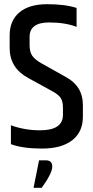

<svg xmlns="http://www.w3.org/2000/svg" viewBox="-20 -703 443 915"><path d="M199 61Q229 61 229 91.5Q229 122 179 192H140L166 61ZM26 -534Q26 -605 72.5 -644Q119 -683 205 -683Q291 -683 345 -665V-575Q291 -596 214 -596Q121 -596 121 -527V-488Q121 -456 133.5 -437.5Q146 -419 178 -401L294 -336Q375 -292 375 -203V-147Q375 -74 324 -34.5Q273 5 180.5 5Q88 5 32 -16V-106Q98 -82 171 -82Q280 -82 280 -156V-190Q280 -220 269 -236.5Q258 -253 228 -269L115 -331Q26 -379 26 -474Z"/></svg>

Font: Khand Medium
Style: Regular
Weight: 500
Designer: Devanagari: Sanchit Sawaria, Jyotish Sonowal; Latin: Satya Rajpurohit
Foundry: Indian Type Foundry
Version: Version 1.100;PS 1.0;hotconv 1.0.78;makeotf.lib2.5.61930; tt